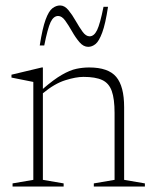

<svg xmlns="http://www.w3.org/2000/svg" viewBox="-20 -683 562 703"><path d="M323.5 -11.5 399.5 -24.5V-269.5Q399.5 -321 389.2 -349.8Q379 -378.5 354.2 -390Q329.5 -401.5 285.5 -401.5Q258 -401.5 219 -389.2Q180 -377 137 -341.5V-24.5L213 -11.5V0H26V-11.5L102 -24.5V-383L22 -399V-409.5L133 -436H137V-357.5Q177.5 -392.5 206.8 -409.2Q236 -426 259.5 -431Q283 -436 306.5 -436Q376.5 -436 405.5 -401.5Q434.5 -367 434.5 -290.5V-24.5L510.5 -11.5V0H323.5ZM375.5 -658Q366 -595 354.2 -563.5Q342.5 -532 329.8 -521.8Q317 -511.5 303 -511.5Q285.5 -511.5 271 -528.5Q256.5 -545.5 243.8 -568Q231 -590.5 218.8 -607.5Q206.5 -624.5 193 -624.5Q176 -624.5 165.2 -601.8Q154.5 -579 142 -516.5H125.5Q135.5 -580 147 -611.2Q158.5 -642.5 172 -652.8Q185.5 -663 200 -663Q216.5 -663 230.5 -646Q244.5 -629 257.2 -606.5Q270 -584 282.2 -567Q294.5 -550 308 -550Q324.5 -550 335.5 -572.8Q346.5 -595.5 359 -658Z"/></svg>

Font: Newsreader Text ExtraLight
Style: Regular
Weight: 275
Designer: Hugues Gentile
Foundry: Production Type
Version: Version 1.001